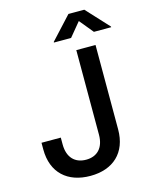

<svg xmlns="http://www.w3.org/2000/svg" viewBox="-138 -1033 890 1131"><g transform="rotate(-15 307.5 -467.5)"><path d="M271 9.8C409.2 9.8 498.5 -70.3 498.5 -212.9V-727.5H381.3V-211.9C381.3 -131.3 337.9 -88.9 271 -88.9C203.6 -88.9 159.7 -131.3 159.7 -211.9V-253.4H42V-212.9C42 -69.8 132.3 9.8 271 9.8ZM370.1 -804.7 439.9 -889.2 509.3 -804.7H614.7V-808.6L488.3 -945.3H391.6L265.6 -808.6V-804.7Z"/></g></svg>

Font: Raveo Medium
Style: Regular
Weight: 500
Designer: Jakub Foglar, Rasmus Andersson (Inter)
Foundry: Jakubfoglar.com
Version: Version 1.100;Glyphs 3.2.3 (3260)